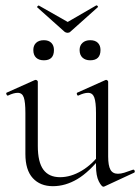

<svg xmlns="http://www.w3.org/2000/svg" viewBox="-20 -697 530 726"><path d="M180 7Q132 7 104 -23.5Q76 -54 76 -115V-270Q76 -311 70 -328.5Q64 -346 47 -346Q32 -346 11 -336Q7 -334 4.5 -340Q2 -346 6 -347L111 -394Q113 -395 115 -395Q117 -395 120 -393Q123 -391 123 -388V-145Q123 -84 144 -55.5Q165 -27 207 -27Q248 -27 289 -51.5Q330 -76 361 -119L366 -108Q317 -46 272 -19.5Q227 7 180 7ZM389 -388V-105Q389 -71 397.5 -55.5Q406 -40 426 -40Q437 -40 450 -44Q463 -48 482 -55Q487 -57 489 -51.5Q491 -46 487 -44L375 8Q373 9 371 9Q364 9 353.5 -11.5Q343 -32 343 -71V-270Q343 -311 336.5 -328.5Q330 -346 313 -346Q298 -346 277 -336Q273 -334 271 -340Q269 -346 273 -347L378 -394Q380 -395 381 -395Q383 -395 386 -393Q389 -391 389 -388ZM224 -577 121 -669Q119 -671 122.5 -674Q126 -677 127 -676L236 -614L343 -676Q346 -678 349 -674.5Q352 -671 349 -669L246 -577Q242 -573 235.5 -573Q229 -573 224 -577ZM146 -469Q127 -469 116.5 -479Q106 -489 106 -508Q106 -525 116.5 -535Q127 -545 146 -545Q164 -545 174 -535Q184 -525 184 -508Q184 -469 146 -469ZM321 -469Q303 -469 292 -479Q281 -489 281 -508Q281 -525 292 -535Q303 -545 321 -545Q340 -545 350 -535Q360 -525 360 -508Q360 -469 321 -469Z"/></svg>

Font: Cormorant Light
Style: Regular
Weight: 300
Designer: Christian Thalmann (Catharsis Fonts)
Foundry: Catharsis Fonts
Version: Version 4.000